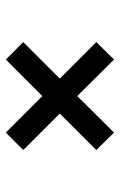

<svg xmlns="http://www.w3.org/2000/svg" viewBox="103 -643 409 655"><g transform="rotate(90 307.5 -315.5)"><path d="M432.3 -500 491.8 -439.5 367.2 -314.9 491.8 -190.3 432.3 -130.8 307.7 -255.4 183.1 -130.8 123.6 -190.3 248.2 -314.9 123.6 -439.5 183.1 -500 307.7 -374.4Z"/></g></svg>

Font: Fira Code Retina
Style: Regular
Weight: 450
Monospace: yes
Designer: Carrois Corporate, Edenspiekermann AG, Nikita Prokopov
Foundry: Carrois Corporate, Edenspiekermann AG, Nikita Prokopov
Version: Version 6.002